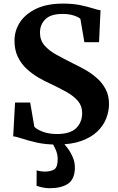

<svg xmlns="http://www.w3.org/2000/svg" viewBox="-20 -772 638 1040"><path d="M287.5 11Q227.5 11 180.5 0.5Q133.5 -10 101 -21Q68.5 -32 51.5 -33.5L61.5 -216.5H143.5L166 -85.5Q178.5 -71.5 210.2 -59Q242 -46.5 287.5 -46Q360 -46 392.5 -77.8Q425 -109.5 425 -160Q425 -197.5 402.8 -224.2Q380.5 -251 341.2 -273.2Q302 -295.5 251.5 -319Q221.5 -332.5 188.2 -351.8Q155 -371 125.2 -398.2Q95.5 -425.5 77 -463.2Q58.5 -501 58.5 -552Q58.5 -606 88.2 -651.5Q118 -697 176.5 -724.8Q235 -752.5 321 -752.5Q375.5 -752.5 415.8 -744Q456 -735.5 483 -726.8Q510 -718 524.5 -716.5L516.5 -543.5H437L415.5 -669.5Q408.5 -678 382.2 -687.2Q356 -696.5 319 -696.5Q255 -696.5 225.8 -667.8Q196.5 -639 196.5 -595.5Q196.5 -554 220.8 -526Q245 -498 285.2 -475.8Q325.5 -453.5 373.5 -429.5Q406 -414 440.2 -394.8Q474.5 -375.5 504.2 -349.5Q534 -323.5 552.2 -289Q570.5 -254.5 570.5 -208.5Q570.5 -170 555.5 -131Q540.5 -92 507.5 -60Q474.5 -28 420.2 -8.5Q366 11 287.5 11ZM249 247.5Q231 247.5 211 243.5Q191 239.5 178 234L178.5 150.5Q188.5 154 201.2 155.8Q214 157.5 220.5 157.5Q254.5 157.5 273.5 145.8Q292.5 134 292.5 89.5Q292.5 62 280.2 35.5Q268 9 259.5 -2L299 -6.5L317.5 -2Q328.5 7.5 345 29Q361.5 50.5 374.2 79.5Q387 108.5 385.5 141.5Q383.5 200 347.5 223.8Q311.5 247.5 249 247.5Z"/></svg>

Font: Merriweather Text Regular
Style: Bold
Weight: 700
Designer: Eben Sorkin
Foundry: Eben Sorkin
Version: Version 2.100; ttfautohint (v1.7.19-72a1) -l 8 -r 50 -G 200 